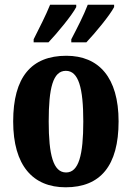

<svg xmlns="http://www.w3.org/2000/svg" viewBox="-20 -786 560 816"><path d="M283 -619V-606H347C384 -645 447 -721 465 -756V-766H353C336 -721 307 -665 283 -619ZM123 -619V-606H186C223 -645 286 -721 304 -756V-766H193C175 -721 146 -665 123 -619ZM259 10C407 10 484 -82 484 -270C484 -458 399 -549 262 -549C113 -549 36 -458 36 -270C36 -82 120 10 259 10ZM261 -53C206 -53 187 -128 187 -270C187 -412 205 -485 260 -485C314 -485 334 -412 334 -270C334 -128 315 -53 261 -53Z"/></svg>

Font: Noto Serif Georgian ExtraCondensed ExtraBold
Style: Regular
Weight: 800
Width: 2
Designer: Monotype Design Team, Akaki Razmadze
Foundry: Google LLC
Version: Version 2.003